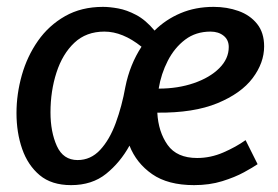

<svg xmlns="http://www.w3.org/2000/svg" viewBox="-20 -526 809 559"><path d="M554 -66Q593 -66 630 -82Q667 -98 695 -118L730 -48Q717 -39 690.5 -24.5Q664 -10 627 1.5Q590 13 545 13Q469 13 423 -19Q377 -51 357 -102Q330 -53 289 -20Q248 13 187 13Q130 13 95.5 -16Q61 -45 44.5 -92.5Q28 -140 28 -197Q28 -252 43.5 -307Q59 -362 90.5 -407Q122 -452 169.5 -479Q217 -506 280 -506Q299 -506 324 -501.5Q349 -497 376.5 -482.5Q404 -468 430 -437Q462 -469 505.5 -487.5Q549 -506 602 -506Q641 -506 674.5 -494Q708 -482 728.5 -456.5Q749 -431 749 -391Q749 -343 715.5 -298.5Q682 -254 613 -225.5Q544 -197 438 -198Q441 -142 468 -104Q495 -66 554 -66ZM127 -199Q127 -142 145.5 -101Q164 -60 206 -60Q244 -60 271.5 -89.5Q299 -119 317 -168Q335 -217 345 -273Q358 -338 392 -390Q337 -434 284 -434Q231 -434 196.5 -401.5Q162 -369 144.5 -315Q127 -261 127 -199ZM593 -434Q550 -434 519 -410.5Q488 -387 468.5 -349Q449 -311 442 -268Q498 -268 544.5 -284Q591 -300 618.5 -327.5Q646 -355 646 -389Q646 -410 631 -422Q616 -434 593 -434Z"/></svg>

Font: Rosario SemiBold
Style: Italic
Weight: 600
Italic angle: -8.05°
Designer: Hector Gatti
Foundry: Omnibus Type
Version: Version 1.101; ttfautohint (v1.8.1.43-b0c9)